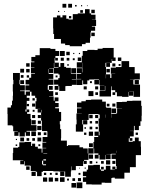

<svg xmlns="http://www.w3.org/2000/svg" viewBox="-20 -961 793 1005"><path d="M411 -516H381V-546H405V-548H383V-574H405V-578H383V-604H409V-582H411V-606H435H411V-633H410V-607H382V-635H408V-669H413V-694H437V-700H475V-699H491V-706H517V-710H575V-660H585V-642H567V-652H565V-632H532V-610H535V-572H557V-553H563V-574H583V-575H560V-607H587V-610H616V-641H656V-610H685V-577H712V-545H683V-544H660V-543H678V-519H684V-518H713V-488V-454H679V-483H657V-482H677V-460H655V-480H653V-454H619V-457H592V-478H583V-489H564V-509H561V-486H531V-511H529V-488H503V-514H526V-515H500V-543H498V-546H472V-545H447V-540H437V-520H415V-540H411ZM106 -101H86V-121H102V-123H85V-122H47V-160H49V-188H75V-192H81V-216H109V-218H143V-197H148V-209H164V-193H152H178V-183H198V-162H202V-185H222V-187H202V-215H222V-218H203V-244H228V-272H227V-275H200V-304H199V-330H195V-372H177V-390H191V-391H166V-431H171V-449H164V-460H145V-481H137V-460H120V-449H134V-433H120V-417H119V-388H133V-374H122V-365H140V-338H143V-306H171V-276H141V-304V-276H119V-272H137V-250H115V-268H110V-247H82V-268H77V-250H55V-272H73V-274H49V-300H45V-305H20V-335V-364H19V-398H37V-410H43V-434H47V-460H48V-482H47V-520H50V-543H48V-579H84V-543H82V-520H85V-515H110V-487H85V-484H109V-465H115V-482H136V-488H113V-514H133V-519H114V-543H133V-554H143V-574H163V-577H142V-605H160V-607H142V-635H160V-639H144V-663H165V-672H188V-709H244V-705H270V-694H289V-668H270V-658H283V-644H269V-657H266V-633H288V-611H326V-606H351V-577H352V-575H380V-547H356V-545H380V-517H356V-511H327V-510H322V-485H290V-510H286V-491H266V-511H285V-518H263V-544H285V-552H292V-571H286V-576H261V-605H238V-603H258V-579H235V-574H259V-548H235V-545H260V-517H233V-514H230V-491H236V-484H259V-458H237V-456H261V-434H266V-451H286V-431H269V-422H287V-400H269V-394H289V-375H300V-327H293V-310H295V-285H300V-237H299V-225H330V-197H332H336V-201H396V-190H415V-184H439V-158H442V-185H469V-218H486H473V-244H494V-250H475V-272H497V-301H496V-341H502V-361H496V-364H473H444V-333H411V-310H415V-332H437V-310H415V-272H377V-310H381V-335H380V-367H408V-368H383V-394H406V-398H383V-424H406V-431H429V-438H457V-440H515V-429H534V-401H536V-397H562V-365H589V-368H593V-394H619V-395H590V-427H619V-428H644V-433H673V-434H719V-407H722V-355H721V-326H715V-302H681V-276H660V-275H680V-247H660V-238H673V-224H659V-237H654V-219H675V-222H686V-241H706V-222H717V-193H718V-149H691V-136V-86H660V-57H631V-26H581V-31H568V-29H563V-4H529V-5H512V5H460V4H431V-9H414V-33H431V-39H414V-63H434V-73H441V-96H469V-98H503V-74H509V-88H523V-74H509V-67H524V-73H534V-93H558V-73H568V-71H581V-73H568V-89H584V-76H590V-92H587V-121H586V-129H564V-153H586V-156H562V-155H537V-154H559V-128H533V-150H531V-126H501V-150H496V-131H476V-151H495V-158H473V-184H486H470V-157H443V-124H420V-119H434V-103H418V-117H415V-92H377V-70H355V-90H353V-64H351V-36H321V-63H288V-64H259V-66H231H205V-62H198V-39H174V-62H167V-40H145V-62H167V-66H141V-93H138V-94H109V-117H106ZM319 -668H293V-694H319ZM345 -672H327V-690H345ZM399 -678H393V-684H399ZM369 -678H363V-684H369ZM615 -642H597V-660H615ZM405 -642H387V-660H405ZM314 -643H298V-659H314ZM343 -644H329V-658H343ZM371 -646H361V-656H371ZM264 -609V-631H262V-606H286V-609ZM316 -611H296V-631H316ZM556 -611H536V-631H556ZM135 -612H117V-630H135ZM584 -613H568V-629H584ZM611 -616H601V-626H611ZM340 -617H332V-625H340ZM379 -578H353V-604H379ZM106 -581H86V-601H106ZM555 -582H537V-600H555ZM135 -582H117V-600H135ZM234 -580V-599H232V-580ZM535 -551V-572H534V-551ZM320 -552V-571V-552ZM103 -554H89V-568H103ZM132 -555H120V-567H132ZM281 -556H271V-566H281ZM498 -519H474V-543H498ZM707 -520H685V-542H707ZM106 -521H86V-541H106ZM461 -526H451V-536H461ZM256 -491H236V-511H256ZM494 -493H478V-509H494ZM434 -493H418V-509H434ZM561 -456H531H501V-486H531H561ZM469 -458H443V-484H469ZM283 -464H269V-478H283ZM583 -464H569V-478H583ZM493 -464H479V-478H493ZM162 -435H150V-447H162ZM164 -403H148V-419H164ZM584 -403H568V-419H584ZM553 -404H539V-418H553ZM132 -405H120V-417H132ZM588 -369H564V-393H588ZM113 -377H119V-388H113ZM161 -376H151V-386H161ZM197 -372V-386H195V-372ZM562 -345V-365H561V-345ZM531 -345V-361H530V-345ZM465 -342H447V-360H465ZM164 -343H148V-359H164ZM194 -343H178V-359H194ZM494 -343H478V-359H494ZM659 -337H671H659ZM167 -310H145V-332H167ZM194 -313H178V-329H194ZM493 -314H479V-328H493ZM462 -315H450V-327H462ZM197 -280H175V-302H197ZM707 -280H685V-302H707ZM463 -284H449V-298H463ZM492 -285H480V-297H492ZM430 -287H422V-295H430ZM168 -249H144V-273H168ZM467 -250H445V-272H467ZM501 -253V-272H497V-253ZM194 -253H178V-269H194ZM223 -254H209V-268H223ZM432 -255H420V-267H432ZM702 -255H690V-267H702ZM196 -221H176V-241H196ZM106 -221H86V-241H106ZM133 -224H119V-238H133ZM163 -224H149V-238H163ZM69 -228H63V-234H69ZM466 -191H446V-211H466ZM191 -196H181V-206H191ZM70 -197H62V-205H70ZM230 -160V-177V-160ZM592 -161V-172H591V-161ZM207 -155H227V-157H207ZM467 -130H445V-152H467ZM207 -121H221V-127H207ZM557 -100H535V-122H557ZM205 -100V-96H221V-101H206V-120H200V-100ZM584 -103H568V-119H584ZM463 -104H449V-118H463ZM523 -104H509V-118H523ZM490 -107H482V-115H490ZM135 -72H117V-90H135ZM429 -78H423V-84H429ZM398 -79H394V-83H398ZM317 -40H295V-62H317ZM222 -45H210V-57H222ZM282 -45H270V-57H282ZM251 -46H241V-56H251ZM401 -46H391V-56H401ZM318 -9H294V-33H318ZM257 -10H235V-32H257ZM227 -10H205V-32H227ZM285 -12H267V-30H285ZM404 -13H388V-29H404ZM373 -14H359V-28H373ZM341 -16H331V-26H341ZM411 24H381V-6H411ZM378 21H354V-3H378ZM357 -921H337V-941H357ZM327 -921H307V-941H327ZM381 -927H373V-935H381ZM410 -928H404V-934H410ZM439 -929H435V-933H439ZM409 -719H345V-725H321V-733H299V-757H263V-783H259V-812H258V-870H278V-880H296V-870H307V-881H327V-863H339V-859H361V-887H387V-891H425V-913H449V-891H457V-884H480V-858H461V-857H483V-825H461V-822H478V-800H456V-792H454V-764H451V-737H428V-730H409ZM476 -892H458V-910H476ZM414 -894H400V-908H414ZM290 -898H284V-904H290ZM319 -899H315V-903H319ZM353 -865H341V-877H353ZM476 -772H458V-790H476Z"/></svg>

Font: Rubik Storm
Style: Regular
Weight: 400
Designer: Hubert and Fischer, NaN
Foundry: Hubert and Fischer, NaN
Version: Version 2.201